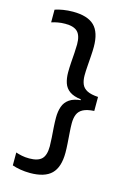

<svg xmlns="http://www.w3.org/2000/svg" viewBox="-122 -736 623 920"><g transform="rotate(15 190.0 -276.0)"><path d="M34 -662.5Q51 -668.5 74.2 -672.2Q97.5 -676 122.5 -676Q195 -676 228.5 -643.5Q262 -611 262 -538.5Q262 -519.5 260.2 -493.5Q258.5 -467.5 256.5 -441.5Q254.5 -415.5 254.5 -395.5Q254.5 -370.5 262 -352.5Q269.5 -334.5 289 -324.5Q308.5 -314.5 343.5 -312.5V-243Q308.5 -241 289 -230.8Q269.5 -220.5 262 -202.2Q254.5 -184 254.5 -158Q254.5 -138.5 256.5 -112.5Q258.5 -86.5 260.2 -60.2Q262 -34 262 -14Q262 58 228.5 91Q195 124 122.5 124Q97.5 124 74.2 120Q51 116 34 110V46Q47 50.5 63.8 54Q80.5 57.5 101 57.5Q144 57.5 162.8 38.8Q181.5 20 181.5 -24Q181.5 -41.5 179.8 -66.2Q178 -91 176.2 -117Q174.5 -143 174.5 -164.5Q174.5 -195.5 182.8 -219.5Q191 -243.5 212.5 -258.5Q234 -273.5 273 -276.5L267 -267V-280Q230.5 -284.5 210.2 -299Q190 -313.5 182.2 -336.8Q174.5 -360 174.5 -389.5Q174.5 -411 176.2 -436.8Q178 -462.5 179.8 -487.2Q181.5 -512 181.5 -529.5Q181.5 -573 163 -591.8Q144.5 -610.5 102 -610.5Q81.5 -610.5 64.5 -607.2Q47.5 -604 34 -599.5Z"/></g></svg>

Font: Anek Gujarati SemiExpanded
Style: Regular
Weight: 400
Width: 6
Designer: Mrunmayee Ghaisas (Gujarati), Yesha Goshar (Latin)
Foundry: Ek Type
Version: Version 1.003